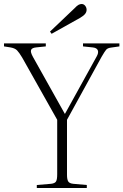

<svg xmlns="http://www.w3.org/2000/svg" viewBox="-25 -940 617 960"><path d="M159 0V-15L230 -21Q249 -23 255 -32.5Q261 -42 261 -68V-341L86 -652Q71 -677 60.5 -688Q50 -699 27 -703L-5 -708V-723H204V-708L156 -703Q135 -701 130.5 -690.5Q126 -680 140 -655L299 -371H300L458 -657Q469 -676 464 -688.5Q459 -701 438 -703L390 -708V-723H572V-708L530 -702Q513 -700 505.5 -691Q498 -682 483 -656L310 -341V-66Q310 -43 316 -33Q322 -23 341 -21L409 -15V0ZM233 -771 225 -782 347 -898Q360 -912 368 -916Q376 -920 383 -920Q394 -920 401 -911Q408 -902 408 -891Q408 -880 400.5 -870.5Q393 -861 376 -851Z"/></svg>

Font: Literata 60pt ExtraLight
Style: Regular
Weight: 250
Designer: Latin by Veronika Burian and Jose Scaglione. Greek by Irene Vlachou. Cyrillic by Vera Evstafieva.
Foundry: TypeTogether
Version: Version 3.103;gftools[0.9.29]